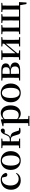

<svg xmlns="http://www.w3.org/2000/svg" viewBox="2240 -2824 842 5363"><g transform="rotate(-90 2661.5 -142.0)"><path d="M303 16C405 16 469 -24 515 -102L498 -115C457 -67 407 -42 348 -42C237 -42 162 -126 162 -271C162 -420 235 -510 332 -510C350 -510 367 -508 384 -502L401 -427C406 -377 429 -359 462 -359C489 -359 506 -372 514 -401C496 -484 418 -543 321 -543C173 -543 43 -441 43 -256C43 -83 155 16 303 16Z M859 16C1006 16 1122 -85 1122 -265C1122 -444 999 -543 859 -543C720 -543 597 -443 597 -265C597 -86 712 16 859 16ZM859 -17C771 -17 718 -100 718 -263C718 -426 771 -510 859 -510C948 -510 1001 -426 1001 -263C1001 -100 948 -17 859 -17Z M1586 -57C1600 -6 1623 10 1691 10C1716 10 1748 6 1772 0V-28L1698 -36L1660 -153C1635 -232 1595 -264 1503 -276C1545 -290 1576 -318 1600 -385C1608 -407 1615 -423 1624 -437C1642 -431 1660 -428 1684 -428C1725 -428 1753 -449 1753 -485C1753 -515 1738 -534 1706 -543C1641 -535 1607 -496 1572 -397C1538 -303 1496 -289 1438 -289H1396L1398 -491L1472 -499V-527H1206V-499L1281 -491C1282 -435 1283 -351 1283 -296V-232C1283 -177 1282 -93 1281 -37L1206 -29V0H1472V-29L1398 -37C1397 -93 1396 -180 1396 -260H1438C1504 -260 1527 -245 1548 -178Z M2169 16C2300 16 2400 -93 2400 -268C2400 -440 2309 -543 2187 -543C2124 -543 2063 -519 2015 -462L2009 -532L1996 -541L1819 -492V-467L1902 -461C1904 -412 1905 -366 1905 -299V19L1903 224L1824 231V259H2107V231L2018 223L2016 19V-57C2061 -4 2114 16 2169 16ZM2018 -434C2062 -477 2098 -488 2137 -488C2223 -488 2279 -422 2279 -266C2279 -100 2215 -41 2132 -41C2088 -41 2054 -51 2018 -85Z M2748 16C2895 16 3011 -85 3011 -265C3011 -444 2888 -543 2748 -543C2609 -543 2486 -443 2486 -265C2486 -86 2601 16 2748 16ZM2748 -17C2660 -17 2607 -100 2607 -263C2607 -426 2660 -510 2748 -510C2837 -510 2890 -426 2890 -263C2890 -100 2837 -17 2748 -17Z M3168 0H3383C3545 0 3598 -68 3598 -141C3598 -217 3553 -267 3427 -280C3544 -298 3573 -346 3573 -401C3573 -478 3521 -527 3389 -527H3095V-499L3170 -491C3171 -435 3172 -351 3172 -296V-232C3172 -177 3171 -93 3170 -37L3095 -29V0ZM3282 -493H3356C3434 -493 3467 -459 3467 -395C3467 -326 3430 -292 3353 -292H3280ZM3280 -261H3356C3451 -261 3488 -218 3488 -145C3488 -73 3447 -33 3361 -33H3282L3280 -232Z M4046 -499 4123 -490V-449L3973 -271L3856 -131V-490L3938 -499V-527H3672V-499L3747 -491C3748 -435 3749 -351 3749 -296V-232C3749 -177 3748 -93 3747 -37L3672 -29V0H3938V-29L3856 -38V-81L4001 -254L4123 -400V-38L4046 -29V0H4307V-29L4232 -37L4230 -232V-296L4232 -491L4307 -499V-527H4046Z M4388 0H5200L5231 176H5274L5285 -33H5189L5187 -232V-296L5189 -491L5264 -499V-527H5009V-499L5076 -492L5078 -296V-232L5076 -33H4881L4879 -232V-296L4881 -491L4949 -499V-527H4703V-499L4771 -492L4773 -296V-232L4771 -33H4575C4573 -90 4572 -176 4572 -232V-296C4572 -351 4573 -435 4574 -491L4643 -499V-527H4388V-499L4463 -491C4464 -435 4465 -351 4465 -296V-232C4465 -177 4464 -93 4463 -37L4388 -29Z"/></g></svg>

Font: Noto Serif SC SemiBold
Style: Regular
Weight: 600
Designer: Ryoko NISHIZUKA 西塚涼子 (kana & ideographs); Frank Grießhammer (Latin, Greek & Cyrillic); Wenlong ZHANG 张文龙 (bopomofo); San
Foundry: Adobe
Version: Version 2.001;hotconv 1.1.0;makeotfexe 2.6.0